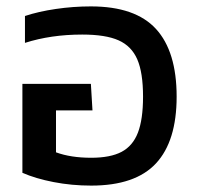

<svg xmlns="http://www.w3.org/2000/svg" viewBox="-20 -570 615 600"><path d="M50 -30V-308H264L269 -225H155V-94Q201 -77 265 -77Q325 -77 360 -95.5Q395 -114 411 -155.5Q427 -197 427 -268Q427 -343 409 -384.5Q391 -426 350.5 -444Q310 -462 237 -462Q139 -462 58 -436V-520Q100 -534 154.5 -542Q209 -550 264 -550Q403 -550 467.5 -479.5Q532 -409 532 -268Q532 -129 467.5 -59.5Q403 10 265 10Q204 10 147.5 -1Q91 -12 50 -30Z"/></svg>

Font: Kanit
Style: Regular
Weight: 400
Designer: Katatrad Team
Foundry: Cadson Demak
Version: Version 1.001